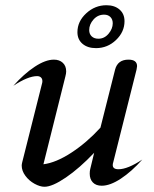

<svg xmlns="http://www.w3.org/2000/svg" viewBox="-20 -704 589 734"><path d="M63 -71Q63 -76 65 -84L141 -386Q142 -389 142 -394Q142 -403 136.5 -408Q131 -413 122 -413Q87 -413 31 -376Q72 -422 113 -449Q154 -476 186 -476Q207 -476 220 -464Q233 -452 233 -431Q233 -423 230 -412L146 -76Q194 -82 253 -120.5Q312 -159 364 -216L420 -438Q430 -476 471 -476Q504 -476 504 -451Q504 -448 502 -438L413 -84Q411 -78 411 -73Q411 -57 433 -57Q468 -57 524 -94Q483 -48 442 -21Q401 6 369 6Q347 6 335 -6.5Q323 -19 323 -40Q323 -51 325 -58L340 -120Q284 -61 232 -25.5Q180 10 150 10Q133 10 112 -1.5Q91 -13 77 -32Q63 -51 63 -71ZM276 -581Q276 -622 309.5 -653Q343 -684 387 -684Q418 -684 437 -667.5Q456 -651 456 -623Q456 -582 423.5 -551Q391 -520 347 -520Q315 -520 295.5 -536.5Q276 -553 276 -581ZM411 -615Q411 -630 402 -639Q393 -648 378 -648Q354 -648 337.5 -629.5Q321 -611 321 -589Q321 -574 330.5 -565Q340 -556 356 -556Q379 -556 395 -575Q411 -594 411 -615Z"/></svg>

Font: Srisakdi
Style: Bold
Weight: 700
Designer: Cadson Demak Co.,Ltd.
Foundry: Cadson Demak Co.,Ltd.
Version: Version 1.000